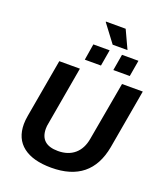

<svg xmlns="http://www.w3.org/2000/svg" viewBox="-184 -1169 1118 1303"><g transform="rotate(20 375.0 -517.5)"><path d="M449.2 -915 352.1 -1043.9 353 -1046.9H495.1L556.2 -915ZM306.2 -754.9 325.2 -872.1H442.9L422.9 -754.9ZM512.2 -754.9 532.2 -872.1H650.9L630.9 -754.9ZM341.8 12.2Q209.5 12.2 138.2 -42.7Q66.9 -97.7 66.9 -203.1Q66.9 -230.5 73.2 -266.1L147 -686H295.9L222.2 -264.2Q217.8 -244.6 217.8 -225.1Q217.8 -109.9 346.2 -109.9Q419.4 -109.9 465.8 -149.4Q512.2 -189 524.9 -263.2L600.1 -686H750L674.8 -256.8Q625.5 12.2 341.8 12.2Z"/></g></svg>

Font: Archivo
Style: Bold Italic
Weight: 700
Italic angle: -10°
Designer: Hector Gatti
Foundry: Omnibus-Type
Version: Version 2.001